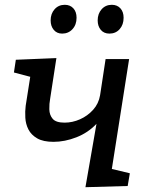

<svg xmlns="http://www.w3.org/2000/svg" viewBox="-20 -776 613 800"><path d="M336 4 382 -260Q347 -223 298.5 -204Q250 -185 203 -185Q160 -185 135 -199.5Q110 -214 98.5 -236.5Q87 -259 85.5 -285.5Q84 -312 87 -335L106 -456L38 -474L46 -527L215 -534L189 -365Q185 -344 185.5 -320.5Q186 -297 199.5 -281Q213 -265 249 -265Q282 -265 313.5 -279Q345 -293 368 -318.5Q391 -344 397 -379L420 -530H518L446 -72L521 -54L512 -1ZM239 -636Q217 -636 204 -651.5Q191 -667 191 -691Q191 -719 207.5 -737.5Q224 -756 250 -756Q272 -756 285.5 -741.5Q299 -727 299 -702Q299 -673 282 -654.5Q265 -636 239 -636ZM436 -636Q413 -636 400 -651.5Q387 -667 387 -691Q387 -719 403.5 -737.5Q420 -756 446 -756Q468 -756 481.5 -741.5Q495 -727 495 -702Q495 -673 478.5 -654.5Q462 -636 436 -636Z"/></svg>

Font: Bitter Medium
Style: Italic
Weight: 500
Italic angle: -9°
Designer: Sol Matas, and Bitter project Authors
Foundry: Sol Matas
Version: Version 2.001